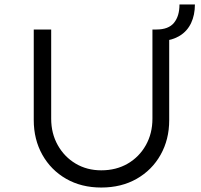

<svg xmlns="http://www.w3.org/2000/svg" viewBox="-20 -832 899 859"><path d="M433 7Q344 7 276 -32Q208 -71 169.5 -139.5Q131 -208 131 -295V-700H209V-301Q209 -235 238.5 -182.5Q268 -130 318.5 -100Q369 -70 433 -70Q500 -70 551.5 -100Q603 -130 632.5 -182.5Q662 -235 662 -301V-700H680Q734 -700 758.5 -730Q783 -760 783 -812H852Q852 -765 835 -729Q818 -693 785 -672.5Q752 -652 705 -648L737 -685V-294Q737 -208 698.5 -139.5Q660 -71 591.5 -32Q523 7 433 7Z"/></svg>

Font: Lexend Exa Light
Style: Regular
Weight: 300
Designer: Bonnie Shaver-Troup, Thomas Jockin
Foundry: Lexend
Version: Version 1.007